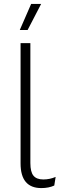

<svg xmlns="http://www.w3.org/2000/svg" viewBox="-20 -950 314 980"><path d="M81 -797 139 -930H190L121 -797ZM135 -730V-118Q135 -72 151 -53Q167 -34 201 -34Q234 -34 264 -47L257 -3Q229 10 191 10Q85 10 85 -116V-730Z"/></svg>

Font: Elaine Sans Light
Style: Regular
Weight: 300
Designer: Wei Huang
Foundry: Wei Huang
Version: Version 2.001;December 24, 2019;FontCreator 12.0.0.2547 64-b